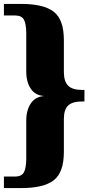

<svg xmlns="http://www.w3.org/2000/svg" viewBox="-31 -739 493 980"><path d="M103 -375V-568Q103 -616 91.5 -638Q80 -660 46 -660H-11V-719H77Q192 -719 243.5 -679Q295 -639 295 -534V-372Q295 -324 316.5 -302Q338 -280 388 -280H400V-221H388Q338 -221 316.5 -200Q295 -179 295 -131V36Q295 141 243.5 181Q192 221 77 221H-11V162H46Q80 162 91.5 139.5Q103 117 103 70V-123Q103 -177 126.5 -211.5Q150 -246 196 -249Q150 -251 126.5 -285.5Q103 -320 103 -375Z"/></svg>

Font: Sarpanch ExtraBold
Style: Regular
Weight: 800
Designer: Manushi Parikh (Devanagari and Latin), Jyotish Sonowal (Devanagari)
Foundry: Indian Type Foundry
Version: Version 2.004;PS 1.0;hotconv 1.0.78;makeotf.lib2.5.61930; tt